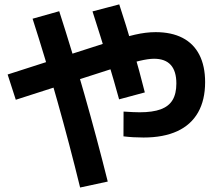

<svg xmlns="http://www.w3.org/2000/svg" viewBox="-20 -791 978 868"><path d="M538.2 -174.6 538.6 -286.6Q586.1 -283.4 611.2 -283.4Q670.4 -283.4 706.9 -296.9Q743.3 -310.5 760.3 -339.1Q777.3 -367.6 777.3 -413.5Q777.3 -469.4 752 -497.4Q726.8 -525.4 676.4 -525.4Q651.1 -525.4 610.7 -515.9Q570.4 -506.5 484.6 -479.3L51.4 -340L14.5 -454.2L447.5 -593.4Q540.1 -622.8 589.9 -634.2Q639.7 -645.7 683.6 -645.7Q755.1 -645.7 805.3 -619.8Q855.5 -593.8 881.4 -543Q907.3 -492.2 907.3 -419.7Q907.3 -338.9 875.5 -282.8Q843.6 -226.7 781.5 -198Q719.3 -169.3 628.8 -169.3Q581.4 -169.3 538.2 -174.6ZM127.3 -706.4 247.7 -740.3Q306.2 -559.1 361.8 -363.9Q417.4 -168.7 467.1 29.8L342.2 56.7Q294.5 -138.2 239.6 -333.1Q184.8 -528 127.3 -706.4ZM398.2 -739.5 519.1 -771.2Q549.5 -679.3 580.3 -573.3Q611.2 -467.3 634.7 -373.2L518.4 -341.9Q475.3 -500.1 398.2 -739.5Z"/></svg>

Font: Pretendard JP Variable
Style: Regular
Weight: 400
Designer: Base glyphs from Inter by Rasmus Andersson; Hangul glyphs from Noto Sans CJK(Source Han Sans) by Jang Soo-young and Kang
Foundry: Kil Hyung-jin
Version: Version 1.307;Glyphs 3.2 (3192)